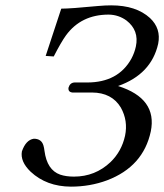

<svg xmlns="http://www.w3.org/2000/svg" viewBox="-20 -678 607 710"><path d="M253.4 -24.9Q332 -24.9 388.7 -78.6Q429.7 -118.2 442.4 -175.8Q454.1 -231.4 426.8 -280.3Q393.6 -335.4 320.3 -335.9H247.6Q231 -337.9 233.4 -354Q238.8 -372.1 255.4 -373H302.2Q417 -373 465.8 -460.9Q477.5 -482.9 482.4 -505.9Q495.1 -565.4 447.8 -602.1Q418.5 -623.5 381.8 -624Q280.3 -624 224.1 -547.4Q206.1 -522.5 178.7 -469.2L148.9 -471.2L206.5 -646Q240.7 -646 342.3 -655.8Q369.1 -658.2 391.1 -658.2Q483.4 -658.2 534.7 -611.3Q576.2 -572.3 564.9 -516.1Q539.6 -403.3 416.5 -359.9Q562.5 -314 537.6 -191.9Q509.8 -62 376 -11.2Q313 12.2 242.2 12.2Q151.9 11.7 93.3 -43Q54.2 -80.6 61 -118.2Q75.7 -160.6 105 -165Q133.3 -165 140.6 -140.1Q143.1 -131.8 144.5 -120.1Q153.8 -49.3 202.6 -32.2Q224.1 -24.9 253.4 -24.9Z"/></svg>

Font: Linux Biolinum Capitals O
Style: Italic Samll Caps
Weight: 400
Italic angle: -12°
Designer: Philipp H. Poll
Foundry: Philipp H. Poll
Version: Version 0.6.2